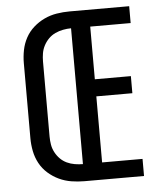

<svg xmlns="http://www.w3.org/2000/svg" viewBox="-53 -781 705 828"><g transform="rotate(-5 300.0 -367.5)"><path d="M279 0Q251 0 223 -4.5Q195 -9 169.5 -21Q144 -33 122.5 -52Q101 -71 87.5 -96Q74 -121 68.5 -149Q63 -177 63 -205V-530Q63 -558 68.5 -586Q74 -614 87.5 -639Q101 -664 122.5 -683Q144 -702 169.5 -714Q195 -726 223 -730.5Q251 -735 279 -735H537V-662H362V-434H518V-360H362V-74H537V0ZM279 -74V-662Q262 -662 244 -658.5Q226 -655 210 -647.5Q194 -640 181.5 -627.5Q169 -615 160.5 -599Q152 -583 149 -565.5Q146 -548 146 -530V-205Q146 -187 149 -169.5Q152 -152 160.5 -136Q169 -120 181.5 -107.5Q194 -95 210 -87.5Q226 -80 244 -77Q262 -74 279 -74Z"/></g></svg>

Font: Iosevka Fixed Extended
Style: Regular
Weight: 400
Width: 7
Monospace: yes
Designer: Belleve Invis
Foundry: Belleve Invis
Version: Version 24.1.1; ttfautohint (v1.8.4)